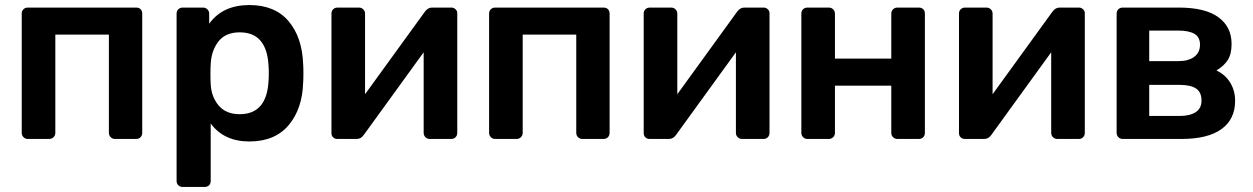

<svg xmlns="http://www.w3.org/2000/svg" viewBox="-20 -550 4959 760"><path d="M90 0Q80 0 73 -7Q66 -14 66 -24V-496Q66 -507 73 -513.5Q80 -520 90 -520H519Q530 -520 536.5 -513.5Q543 -507 543 -496V-24Q543 -14 536.5 -7Q530 0 519 0H435Q425 0 418 -7Q411 -14 411 -24V-413H199V-24Q199 -14 192 -7Q185 0 175 0Z M703 190Q693 190 686 183.5Q679 177 679 166V-496Q679 -507 686 -513.5Q693 -520 703 -520H783Q794 -520 801 -513Q808 -506 808 -496V-456Q861 -530 967 -530Q1068 -530 1122 -466.5Q1176 -403 1180 -296Q1181 -284 1181 -260Q1181 -236 1180 -224Q1177 -119 1122.5 -54.5Q1068 10 967 10Q867 10 814 -61V166Q814 177 807.5 183.5Q801 190 790 190ZM929 -98Q1036 -98 1043 -230Q1044 -240 1044 -260Q1044 -280 1043 -290Q1036 -422 929 -422Q872 -422 844 -385Q816 -348 814 -295Q813 -283 813 -257Q813 -231 814 -218Q816 -168 845 -133Q874 -98 929 -98Z M1767 -520Q1776 -520 1783 -513.5Q1790 -507 1790 -498V-24Q1790 -14 1783.5 -7Q1777 0 1766 0H1681Q1671 0 1664 -7Q1657 -14 1657 -24V-343L1420 -16Q1409 0 1392 0H1315Q1305 0 1298.5 -6.5Q1292 -13 1292 -23V-496Q1292 -507 1299 -513.5Q1306 -520 1316 -520H1401Q1411 -520 1418 -513Q1425 -506 1425 -496V-177L1662 -504Q1674 -520 1690 -520Z M1940 0Q1930 0 1923 -7Q1916 -14 1916 -24V-496Q1916 -507 1923 -513.5Q1930 -520 1940 -520H2369Q2380 -520 2386.5 -513.5Q2393 -507 2393 -496V-24Q2393 -14 2386.5 -7Q2380 0 2369 0H2285Q2275 0 2268 -7Q2261 -14 2261 -24V-413H2049V-24Q2049 -14 2042 -7Q2035 0 2025 0Z M3003 -520Q3012 -520 3019 -513.5Q3026 -507 3026 -498V-24Q3026 -14 3019.5 -7Q3013 0 3002 0H2917Q2907 0 2900 -7Q2893 -14 2893 -24V-343L2656 -16Q2645 0 2628 0H2551Q2541 0 2534.5 -6.5Q2528 -13 2528 -23V-496Q2528 -507 2535 -513.5Q2542 -520 2552 -520H2637Q2647 -520 2654 -513Q2661 -506 2661 -496V-177L2898 -504Q2910 -520 2926 -520Z M3176 0Q3166 0 3159 -7Q3152 -14 3152 -24V-496Q3152 -507 3159 -513.5Q3166 -520 3176 -520H3261Q3271 -520 3278 -513Q3285 -506 3285 -496V-318H3508V-496Q3508 -506 3515 -513Q3522 -520 3532 -520H3617Q3628 -520 3634.5 -513.5Q3641 -507 3641 -496V-24Q3641 -14 3634.5 -7Q3628 0 3617 0H3532Q3522 0 3515 -7Q3508 -14 3508 -24V-211H3285V-24Q3285 -14 3278 -7Q3271 0 3261 0Z M4251 -520Q4260 -520 4267 -513.5Q4274 -507 4274 -498V-24Q4274 -14 4267.5 -7Q4261 0 4250 0H4165Q4155 0 4148 -7Q4141 -14 4141 -24V-343L3904 -16Q3893 0 3876 0H3799Q3789 0 3782.5 -6.5Q3776 -13 3776 -23V-496Q3776 -507 3783 -513.5Q3790 -520 3800 -520H3885Q3895 -520 3902 -513Q3909 -506 3909 -496V-177L4146 -504Q4158 -520 4174 -520Z M4424 0Q4414 0 4407 -7Q4400 -14 4400 -24V-496Q4400 -507 4407 -513.5Q4414 -520 4424 -520H4646Q4750 -520 4802.5 -482Q4855 -444 4855 -376Q4855 -336 4840 -312.5Q4825 -289 4795 -271Q4830 -255 4849.5 -223Q4869 -191 4869 -151Q4869 -78 4815 -39Q4761 0 4657 0ZM4644 -308Q4684 -308 4707 -325Q4730 -342 4730 -373Q4730 -403 4708 -416Q4686 -429 4644 -429H4529V-308ZM4649 -91Q4690 -91 4713 -106Q4736 -121 4736 -152Q4736 -185 4714.5 -199.5Q4693 -214 4649 -214H4529V-91Z"/></svg>

Font: Rubik AZ
Style: Regular
Weight: 500
Designer: Hubert and Fischer
Foundry: Hubert & Fischer
Version: Version 2.000